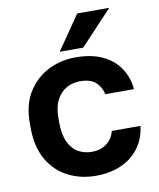

<svg xmlns="http://www.w3.org/2000/svg" viewBox="-84 -806 732 885"><g transform="rotate(-10 282.0 -364.0)"><path d="M295 12Q222 12 163 -18.5Q104 -49 69.5 -109.5Q35 -170 35 -260V-280Q35 -366 71 -424Q107 -482 166 -512Q225 -542 295 -542Q370 -542 422 -517Q474 -492 502.5 -448Q531 -404 535 -351H401Q393 -387 368.5 -408.5Q344 -430 295 -430Q261 -430 232.5 -414Q204 -398 186.5 -365Q169 -332 169 -280V-260Q169 -204 185.5 -168.5Q202 -133 230.5 -116.5Q259 -100 295 -100Q334 -100 362.5 -120.5Q391 -141 401 -179H535Q529 -122 497 -78Q465 -34 412.5 -11Q360 12 295 12ZM228 -580 338 -740H488L338 -580Z"/></g></svg>

Font: Golos Text SemiBold
Style: Regular
Weight: 600
Designer: A.Korolkova, Vitaly Kuzmin
Foundry: ParaType Ltd
Version: Version 2.004